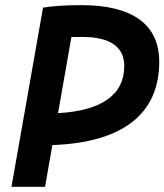

<svg xmlns="http://www.w3.org/2000/svg" viewBox="-20 -723 636 743"><path d="M24.4 0H154.3L182.6 -161.6C454.6 -171.4 596.2 -281.7 596.2 -483.9C596.2 -627.9 493.2 -703.1 295.4 -703.1C233.9 -703.1 183.1 -699.7 146.5 -693.4ZM204.6 -285.2 256.3 -579.6C270 -580.1 284.2 -580.1 298.8 -580.1C405.8 -580.1 460.9 -541.5 460.9 -467.8C460.9 -356.4 373.5 -294.4 204.6 -285.2Z"/></svg>

Font: Cascadia Code
Style: Bold Italic
Weight: 700
Italic angle: -10°
Monospace: yes
Designer: Aaron Bell
Foundry: Saja Typeworks
Version: Version 2404.023